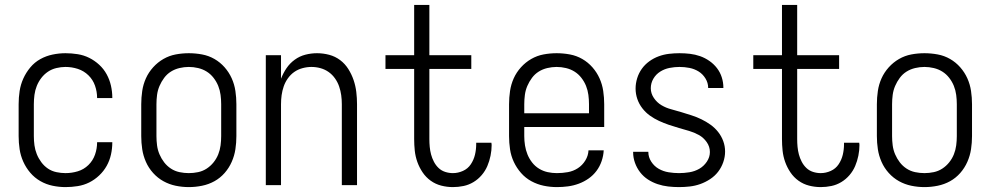

<svg xmlns="http://www.w3.org/2000/svg" viewBox="-20 -755 4040 783"><path d="M247 8Q272 8 297 4Q322 0 344 -11Q366 -22 384.5 -39.5Q403 -57 415 -78.5Q427 -100 432.5 -124.5Q438 -149 438 -174Q438 -174 438 -174.5Q438 -175 438 -175H376Q376 -175 376 -175Q376 -175 376 -174Q376 -149 367.5 -124.5Q359 -100 340.5 -82Q322 -64 297.5 -56.5Q273 -49 247 -49Q229 -49 210 -53Q191 -57 175.5 -67.5Q160 -78 148.5 -93.5Q137 -109 130 -126.5Q123 -144 120.5 -162.5Q118 -181 118 -200V-330Q118 -349 120.5 -368Q123 -387 130 -404.5Q137 -422 148.5 -437Q160 -452 175.5 -462.5Q191 -473 210 -477.5Q229 -482 247 -482Q273 -482 297.5 -474Q322 -466 340.5 -448Q359 -430 367.5 -405.5Q376 -381 376 -356Q376 -356 376 -355.5Q376 -355 376 -355H438Q438 -355 438 -355.5Q438 -356 438 -357Q438 -381 432.5 -405.5Q427 -430 415 -452Q403 -474 384.5 -491Q366 -508 344 -519Q322 -530 297 -534Q272 -538 247 -538Q221 -538 194.5 -532.5Q168 -527 144.5 -514Q121 -501 103.5 -480Q86 -459 75 -434.5Q64 -410 60 -383.5Q56 -357 56 -330V-200Q56 -173 60 -146.5Q64 -120 75 -95.5Q86 -71 103.5 -50.5Q121 -30 144.5 -16.5Q168 -3 194.5 2.5Q221 8 247 8Z M750 8Q777 8 804 2.5Q831 -3 854.5 -16Q878 -29 896 -49.5Q914 -70 925 -95Q936 -120 940 -146.5Q944 -173 944 -200V-330Q944 -357 940 -384Q936 -411 925 -435.5Q914 -460 896 -480.5Q878 -501 854.5 -514.5Q831 -528 804 -533Q777 -538 750 -538Q723 -538 696.5 -533Q670 -528 646.5 -514.5Q623 -501 604.5 -480.5Q586 -460 575 -435.5Q564 -411 560 -384Q556 -357 556 -330V-200Q556 -173 560 -146.5Q564 -120 575 -95Q586 -70 604.5 -49.5Q623 -29 646.5 -16Q670 -3 696.5 2.5Q723 8 750 8ZM750 -49Q731 -49 712 -53Q693 -57 677 -67.5Q661 -78 649.5 -93Q638 -108 630.5 -125.5Q623 -143 620.5 -162Q618 -181 618 -200V-330Q618 -349 620.5 -368Q623 -387 630.5 -404.5Q638 -422 649.5 -437.5Q661 -453 677 -463Q693 -473 712 -477.5Q731 -482 750 -482Q769 -482 788 -477.5Q807 -473 823 -463Q839 -453 851 -437.5Q863 -422 870 -404.5Q877 -387 879.5 -368Q882 -349 882 -330V-200Q882 -181 879.5 -162Q877 -143 870 -125.5Q863 -108 851 -93Q839 -78 823 -67.5Q807 -57 788 -53Q769 -49 750 -49Z M1064 0H1126V-330Q1126 -349 1128.5 -367Q1131 -385 1137 -402.5Q1143 -420 1154 -435.5Q1165 -451 1180 -461.5Q1195 -472 1213.5 -477Q1232 -482 1250 -482Q1269 -482 1287 -477Q1305 -472 1320 -461.5Q1335 -451 1346 -435.5Q1357 -420 1363 -402.5Q1369 -385 1371.5 -367Q1374 -349 1374 -330V0H1436V-330Q1436 -355 1433 -380Q1430 -405 1422 -428.5Q1414 -452 1400.5 -473.5Q1387 -495 1367 -510Q1347 -525 1322.5 -531.5Q1298 -538 1273 -538Q1249 -538 1225.5 -532Q1202 -526 1182 -511.5Q1162 -497 1148.5 -477Q1135 -457 1126 -434V-530H1064Z M1827 8Q1849 8 1870.5 3.5Q1892 -1 1911 -12.5Q1930 -24 1944.5 -41Q1959 -58 1967.5 -78Q1976 -98 1980.5 -120Q1985 -142 1985 -164Q1985 -166 1984.5 -168.5Q1984 -171 1984 -173H1922Q1922 -172 1922 -170Q1922 -168 1922 -167Q1922 -145 1917 -124Q1912 -103 1900 -85Q1888 -67 1868 -58Q1848 -49 1827 -49Q1811 -49 1795.5 -54Q1780 -59 1768.5 -70Q1757 -81 1749.5 -95.5Q1742 -110 1738 -125Q1734 -140 1732.5 -156Q1731 -172 1731 -188V-474H1902V-530H1731V-735H1669V-530H1552V-474H1669V-188Q1669 -164 1671.5 -140.5Q1674 -117 1682 -94.5Q1690 -72 1703.5 -52Q1717 -32 1736.5 -18Q1756 -4 1779.5 2Q1803 8 1827 8Z M2251 8Q2274 8 2296.5 5Q2319 2 2340.5 -6Q2362 -14 2380.5 -27Q2399 -40 2412.5 -58Q2426 -76 2433.5 -98Q2441 -120 2442 -142H2380Q2379 -120 2367 -100.5Q2355 -81 2336.5 -69Q2318 -57 2296 -53Q2274 -49 2251 -49Q2232 -49 2213.5 -53Q2195 -57 2178.5 -67Q2162 -77 2150 -92.5Q2138 -108 2131 -125.5Q2124 -143 2121 -162Q2118 -181 2118 -200V-237H2444V-330Q2444 -357 2440 -384Q2436 -411 2425 -435.5Q2414 -460 2396 -480.5Q2378 -501 2354.5 -514.5Q2331 -528 2304 -533Q2277 -538 2250 -538Q2223 -538 2196.5 -533Q2170 -528 2146.5 -514.5Q2123 -501 2104.5 -480.5Q2086 -460 2075 -435.5Q2064 -411 2060 -384Q2056 -357 2056 -330V-200Q2056 -173 2060 -146Q2064 -119 2075.5 -94.5Q2087 -70 2105 -49.5Q2123 -29 2147 -16Q2171 -3 2197.5 2.5Q2224 8 2251 8ZM2118 -293V-330Q2118 -349 2120.5 -368Q2123 -387 2130.5 -404.5Q2138 -422 2149.5 -437.5Q2161 -453 2177 -463Q2193 -473 2212 -477.5Q2231 -482 2250 -482Q2269 -482 2288 -477.5Q2307 -473 2323 -463Q2339 -453 2351 -437.5Q2363 -422 2370 -404.5Q2377 -387 2379.5 -368Q2382 -349 2382 -330V-293Z M2749 8Q2771 8 2793 5.5Q2815 3 2836 -4.5Q2857 -12 2876 -24.5Q2895 -37 2908.5 -54.5Q2922 -72 2929.5 -93.5Q2937 -115 2937 -137Q2937 -159 2929.5 -179.5Q2922 -200 2908.5 -217Q2895 -234 2877.5 -246.5Q2860 -259 2840.5 -268.5Q2821 -278 2800.5 -284.5Q2780 -291 2759 -297.5Q2738 -304 2717 -309.5Q2696 -315 2677.5 -326Q2659 -337 2646.5 -355.5Q2634 -374 2634 -395Q2634 -416 2644.5 -434Q2655 -452 2672.5 -463Q2690 -474 2710.5 -478Q2731 -482 2751 -482Q2772 -482 2792 -478Q2812 -474 2829 -463.5Q2846 -453 2857 -435Q2868 -417 2868 -397Q2868 -397 2868 -396.5Q2868 -396 2868 -396H2930Q2930 -396 2930 -396.5Q2930 -397 2930 -398Q2930 -419 2923.5 -439.5Q2917 -460 2904 -477Q2891 -494 2873 -506.5Q2855 -519 2835 -526Q2815 -533 2794 -535.5Q2773 -538 2751 -538Q2730 -538 2708.5 -535.5Q2687 -533 2666.5 -525.5Q2646 -518 2628 -505Q2610 -492 2597.5 -474.5Q2585 -457 2578.5 -436Q2572 -415 2572 -394Q2572 -372 2579 -351.5Q2586 -331 2599.5 -313.5Q2613 -296 2630.5 -283.5Q2648 -271 2667.5 -262Q2687 -253 2707.5 -246Q2728 -239 2749 -233Q2770 -227 2790.5 -221Q2811 -215 2830 -204.5Q2849 -194 2862 -175.5Q2875 -157 2875 -135Q2875 -114 2862.5 -95.5Q2850 -77 2831.5 -66.5Q2813 -56 2791.5 -52.5Q2770 -49 2749 -49Q2728 -49 2706.5 -52.5Q2685 -56 2666.5 -66.5Q2648 -77 2636 -95.5Q2624 -114 2624 -135Q2624 -135 2624 -135.5Q2624 -136 2624 -136H2562Q2562 -135 2562 -134.5Q2562 -134 2562 -134Q2562 -112 2569.5 -91Q2577 -70 2590.5 -52.5Q2604 -35 2622.5 -23Q2641 -11 2662 -4Q2683 3 2705 5.5Q2727 8 2749 8Z M3327 8Q3349 8 3370.5 3.5Q3392 -1 3411 -12.5Q3430 -24 3444.5 -41Q3459 -58 3467.5 -78Q3476 -98 3480.5 -120Q3485 -142 3485 -164Q3485 -166 3484.5 -168.5Q3484 -171 3484 -173H3422Q3422 -172 3422 -170Q3422 -168 3422 -167Q3422 -145 3417 -124Q3412 -103 3400 -85Q3388 -67 3368 -58Q3348 -49 3327 -49Q3311 -49 3295.5 -54Q3280 -59 3268.5 -70Q3257 -81 3249.5 -95.5Q3242 -110 3238 -125Q3234 -140 3232.5 -156Q3231 -172 3231 -188V-474H3402V-530H3231V-735H3169V-530H3052V-474H3169V-188Q3169 -164 3171.5 -140.5Q3174 -117 3182 -94.5Q3190 -72 3203.5 -52Q3217 -32 3236.5 -18Q3256 -4 3279.5 2Q3303 8 3327 8Z M3750 8Q3777 8 3804 2.5Q3831 -3 3854.5 -16Q3878 -29 3896 -49.5Q3914 -70 3925 -95Q3936 -120 3940 -146.5Q3944 -173 3944 -200V-330Q3944 -357 3940 -384Q3936 -411 3925 -435.5Q3914 -460 3896 -480.5Q3878 -501 3854.5 -514.5Q3831 -528 3804 -533Q3777 -538 3750 -538Q3723 -538 3696.5 -533Q3670 -528 3646.5 -514.5Q3623 -501 3604.5 -480.5Q3586 -460 3575 -435.5Q3564 -411 3560 -384Q3556 -357 3556 -330V-200Q3556 -173 3560 -146.5Q3564 -120 3575 -95Q3586 -70 3604.5 -49.5Q3623 -29 3646.5 -16Q3670 -3 3696.5 2.5Q3723 8 3750 8ZM3750 -49Q3731 -49 3712 -53Q3693 -57 3677 -67.5Q3661 -78 3649.5 -93Q3638 -108 3630.5 -125.5Q3623 -143 3620.5 -162Q3618 -181 3618 -200V-330Q3618 -349 3620.5 -368Q3623 -387 3630.5 -404.5Q3638 -422 3649.5 -437.5Q3661 -453 3677 -463Q3693 -473 3712 -477.5Q3731 -482 3750 -482Q3769 -482 3788 -477.5Q3807 -473 3823 -463Q3839 -453 3851 -437.5Q3863 -422 3870 -404.5Q3877 -387 3879.5 -368Q3882 -349 3882 -330V-200Q3882 -181 3879.5 -162Q3877 -143 3870 -125.5Q3863 -108 3851 -93Q3839 -78 3823 -67.5Q3807 -57 3788 -53Q3769 -49 3750 -49Z"/></svg>

Font: Iosevka SS09 Light
Style: Regular
Weight: 300
Monospace: yes
Designer: Belleve Invis
Foundry: Belleve Invis
Version: Version 5.2.1; ttfautohint (v1.8.3)